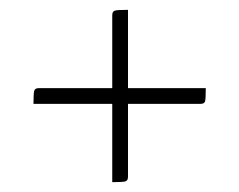

<svg xmlns="http://www.w3.org/2000/svg" viewBox="-20 -477 485 390"><path d="M240 -298H398Q398 -276 396.5 -271Q395 -266 387 -266H240V-118Q240 -110 234.5 -108.5Q229 -107 208 -107V-266H48Q48 -287 49.5 -292.5Q51 -298 59 -298H208V-446Q208 -454 213.5 -455.5Q219 -457 240 -457Z"/></svg>

Font: Yanone Kaffeesatz Thin
Style: Regular
Weight: 250
Designer: Yanone (Cyrillic: Daniel Pouzeot)
Foundry: Yanone
Version: Version 1.003;PS 001.003;hotconv 1.0.88;makeotf.lib2.5.64775